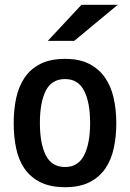

<svg xmlns="http://www.w3.org/2000/svg" viewBox="-20 -782 540 799"><path d="M251 -3Q189 -3 147.5 -24Q106 -45 81.5 -81Q57 -117 47 -165.5Q37 -214 37 -270Q37 -326 47.5 -374.5Q58 -423 82.5 -459Q107 -495 148 -516Q189 -537 251 -537Q311 -537 351.5 -516Q392 -495 417 -459Q442 -423 453 -374Q464 -325 464 -270Q464 -214 453.5 -165.5Q443 -117 418.5 -81Q394 -45 353 -24Q312 -3 251 -3ZM251 -87Q305 -87 330 -136Q355 -185 355 -270Q355 -356 330 -404.5Q305 -453 251 -453Q195 -453 170.5 -404.5Q146 -356 146 -270Q146 -185 170.5 -136Q195 -87 251 -87ZM319 -762H470L289 -612H179Z"/></svg>

Font: D2Coding
Style: Bold
Weight: 700
Monospace: yes
Designer: Yong-Rak Park; Jeong-Hwan Yoon; Sang-Min Lee;
Foundry: NHN Corporation
Version: Version 1.3.2; Build 20180524